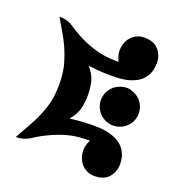

<svg xmlns="http://www.w3.org/2000/svg" viewBox="-134 -861 914 975"><g transform="rotate(20 323.0 -373.0)"><path d="M555.7 -301.8Q542 -288.1 522.5 -280.3Q503.9 -272.5 484.4 -272.5Q464.8 -272.5 445.3 -280.3Q425.8 -288.1 412.1 -301.8Q398.4 -315.4 389.6 -335Q381.8 -354.5 381.8 -374Q381.8 -393.6 389.6 -413.1Q398.4 -432.6 412.1 -446.3Q425.8 -460 445.3 -467.8Q464.8 -476.6 484.4 -476.6Q503.9 -476.6 522.5 -467.8Q542 -460 555.7 -446.3Q570.3 -432.6 578.1 -413.1Q585.9 -393.6 585.9 -374Q585.9 -354.5 578.1 -335Q570.3 -315.4 555.7 -301.8ZM40 -699.2Q85 -699.2 121.1 -673.8Q157.2 -648.4 212.9 -623Q259.8 -603.5 299.8 -594.7Q339.8 -585.9 400.4 -585.9Q380.9 -621.1 385.7 -658.2Q390.6 -695.3 414.1 -718.8Q426.8 -732.4 443.4 -739.3Q460.9 -747.1 481.4 -747.1Q534.2 -747.1 559.6 -716.8Q585 -686.5 585 -647.5Q585 -609.4 571.3 -583Q558.6 -557.6 535.2 -541Q490.2 -510.7 418.9 -507.8Q346.7 -504.9 264.6 -515.6Q295.9 -477.5 303.7 -444.3Q311.5 -410.2 311.5 -373Q311.5 -335.9 303.7 -301.8Q295.9 -268.6 264.6 -230.5Q345.7 -241.2 418 -238.3Q490.2 -235.4 534.2 -205.1Q558.6 -188.5 571.3 -162.1Q585 -136.7 585 -98.6Q585 -59.6 559.6 -29.3Q534.2 1 481.4 1Q460.9 1 443.4 -6.8Q426.8 -14.6 414.1 -27.3Q390.6 -51.8 385.7 -88.9Q380.9 -125 400.4 -160.2Q339.8 -160.2 299.8 -151.4Q259.8 -142.6 212.9 -123Q157.2 -98.6 121.1 -74.2Q85 -48.8 40 -48.8Q55.7 -78.1 70.3 -103.5Q85.9 -129.9 98.6 -155.3Q124 -202.1 139.6 -252.9Q156.2 -303.7 156.2 -374Q156.2 -444.3 139.6 -495.1Q124 -546.9 99.6 -593.8Q85.9 -618.2 71.3 -644.5Q55.7 -669.9 40 -699.2Z"/></g></svg>

Font: MahoPreGreeks
Style: Regular
Weight: 400
Designer: ABC, Toei Animation
Foundry: Ishotihadus
Version: Version 1.00